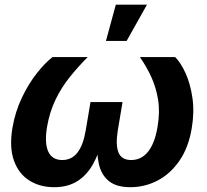

<svg xmlns="http://www.w3.org/2000/svg" viewBox="-20 -779 868 807"><path d="M207.5 7.8Q147.9 7.8 103.3 -20.3Q58.6 -48.3 38.6 -104Q18.6 -159.7 32.2 -241.2Q43.9 -309.6 72 -368.4Q100.1 -427.2 135 -471.4Q169.9 -515.6 200.7 -539.1H348.6Q308.6 -499 273.4 -455.3Q238.3 -411.6 213.4 -360.1Q188.5 -308.6 177.7 -245.6Q166.5 -177.2 182.9 -141.8Q199.2 -106.4 241.7 -106.4Q281.7 -106.4 305.9 -138.2Q330.1 -169.9 340.3 -231L360.4 -350.1H495.1L475.1 -231Q465.3 -169.9 478 -138.2Q490.7 -106.4 531.2 -106.4Q574.7 -106.4 602.8 -142.1Q630.9 -177.7 642.1 -245.6Q652.8 -308.1 644.5 -359.6Q636.2 -411.1 616 -455.3Q595.7 -499.5 567.9 -539.1H716.3Q740.2 -515.1 760.3 -470.7Q780.3 -426.3 788.8 -367.7Q797.4 -309.1 786.1 -241.2Q772.9 -159.7 734.6 -104Q696.3 -48.3 642.6 -20.3Q588.9 7.8 527.8 7.8Q469.2 7.8 437.5 -18.1Q405.8 -43.9 395.5 -89.6Q385.3 -135.3 390.1 -194.8H411.1Q396.5 -134.8 370.8 -88.9Q345.2 -43 305.2 -17.6Q265.1 7.8 207.5 7.8ZM425.3 -606.9 466.8 -759.3H597.7L512.2 -606.9Z"/></svg>

Font: Inter 18pt
Style: Bold Italic
Weight: 700
Italic angle: -9.3988°
Designer: Rasmus Andersson
Foundry: rsms
Version: Version 4.001;git-66647c0bb